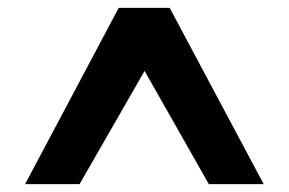

<svg xmlns="http://www.w3.org/2000/svg" viewBox="-20 -720 737 490"><path d="M349 -539 183 -250H44L283 -700H413L653 -250H513Z"/></svg>

Font: Albert Sans
Style: Bold
Weight: 700
Designer: Andreas Rasmussen
Foundry: a.Foundry
Version: Version 1.025